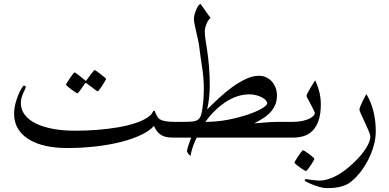

<svg xmlns="http://www.w3.org/2000/svg" viewBox="-20 -691 1955 964"><path d="M918 -40Q918 -32.2 917.2 -25.4Q916.5 -18.6 913.3 -12.7Q910.2 -6.8 904.1 -3.4Q897.9 0 887.2 0H861.8Q841.3 0 825.7 -1.5Q810.1 -2.9 796.9 -9Q783.7 -15.1 772.9 -26.6Q762.2 -38.1 752.9 -58.6Q731.9 -34.7 689.9 -14.4Q647.9 5.9 590.8 20.8Q533.7 35.6 463.6 43.9Q393.6 52.2 315.9 52.2Q260.3 52.2 211.9 42Q163.6 31.7 127.7 10.5Q91.8 -10.7 71.3 -43.2Q50.8 -75.7 50.8 -120.6Q50.8 -145.5 57.4 -170.4Q64 -195.3 72.5 -215.8Q81.1 -236.3 89.4 -249Q97.7 -261.7 100.1 -261.7Q102.1 -261.7 105.7 -259.8Q109.4 -257.8 109.4 -253.4Q109.4 -251 105.5 -242.9Q101.6 -234.9 96.7 -224.1Q91.8 -213.4 88.1 -200Q84.5 -186.5 84.5 -173.8Q84.5 -141.6 103.8 -115.5Q123 -89.4 158.9 -71.5Q194.8 -53.7 244.9 -44.2Q294.9 -34.7 357.4 -34.7Q410.6 -34.7 465.8 -38.8Q521 -43 571.3 -51.5Q621.6 -60.1 662.4 -73.7Q703.1 -87.4 728 -106.4Q740.7 -115.7 745.1 -125.5Q749.5 -135.3 755.4 -135.3Q756.8 -135.3 758.3 -130.4Q759.8 -125.5 762.7 -118.9Q765.6 -112.3 770 -105.2Q774.4 -98.1 781.2 -93.3Q787.6 -88.4 796.9 -85.7Q806.2 -83 816.9 -81.5Q827.6 -80.1 839.1 -79.6Q850.6 -79.1 861.8 -79.1H887.2Q897.9 -79.1 904.1 -75.7Q910.2 -72.3 913.3 -66.9Q916.5 -61.5 917.2 -54.7Q918 -47.9 918 -40ZM512.2 -295.4Q512.2 -293 506.6 -282.7Q501 -272.5 493.7 -261.5Q486.3 -250.5 479.5 -241.5Q472.7 -232.4 470.2 -232.4Q468.8 -232.4 460.2 -238.5Q451.7 -244.6 441.9 -252.4Q430.7 -260.7 415.5 -272Q413.1 -274.4 411.1 -274.4Q409.2 -274.4 406.7 -272Q397.5 -257.8 389.6 -247.1Q382.8 -237.8 376.7 -230Q370.6 -222.2 368.7 -222.2Q366.7 -222.2 357.7 -228.3Q348.6 -234.4 338.4 -241.9Q328.1 -249.5 319.8 -256.6Q311.5 -263.7 311.5 -265.6Q311.5 -268.1 317.6 -277.8Q323.7 -287.6 331.3 -298.8Q338.9 -310.1 345.5 -318.8Q352.1 -327.6 353.5 -327.6Q356.4 -327.6 364.7 -321.3Q373 -314.9 382.3 -308.1Q393.1 -299.8 405.8 -289.1Q409.7 -285.2 411.1 -285.2Q413.1 -285.2 415.5 -290Q424.8 -303.2 433.6 -314.5Q440.4 -323.2 446.8 -331.3Q453.1 -339.4 454.6 -339.4Q456.5 -339.4 466.1 -333Q475.6 -326.7 485.6 -318.6Q495.6 -310.5 503.9 -303.7Q512.2 -296.9 512.2 -295.4Z M1476.1 -40Q1476.1 -32.2 1475.1 -25.4Q1474.1 -18.6 1470.7 -12.7Q1467.3 -6.8 1460.2 -3.4Q1453.1 0 1441.4 0H967.8Q963.4 7.8 958.5 19Q953.6 30.3 949.2 43Q944.8 55.7 941.4 68.8Q938 82 936.5 91.8Q931.6 87.9 927.7 84Q924.8 80.1 921.9 75.7Q918.9 71.3 918.9 65.9Q918.9 61 925.3 41.3Q931.6 21.5 939.5 0H866.7Q854.5 0 847.7 -3.4Q840.8 -6.8 837.4 -12.7Q834 -18.6 833 -25.4Q832 -32.2 832 -40Q832 -47.9 833 -54.7Q834 -61.5 837.4 -66.9Q840.8 -72.3 847.9 -75.7Q855 -79.1 866.7 -79.1H890.1Q914.1 -79.1 932.6 -79.8Q951.2 -80.6 962.9 -84.5Q975.6 -88.4 983.4 -100.3Q991.2 -112.3 995.1 -139.2Q999.5 -166.5 1001.5 -193.1Q1003.4 -219.7 1003.4 -247.1Q1003.4 -298.3 995.1 -351.1Q986.8 -403.8 980.5 -455.1Q978.5 -472.2 974.1 -491.9Q969.7 -511.7 965.3 -531Q960.9 -550.3 957.3 -567.1Q953.6 -584 953.6 -595.2Q953.6 -606.4 957.3 -619.9Q960.9 -633.3 966.1 -644.8Q971.2 -656.2 976.8 -663.6Q982.4 -670.9 987.3 -670.9L1037.1 -600.6Q1031.2 -596.2 1026.1 -588.9Q1021 -581.5 1017.3 -572.5Q1013.7 -563.5 1011 -553.7Q1008.3 -543.9 1008.3 -534.2Q1008.3 -512.2 1012.2 -488.8Q1016.1 -465.3 1020.8 -433.6Q1025.4 -401.9 1029.3 -358.4Q1033.2 -314.9 1033.2 -253.4Q1033.2 -244.1 1032.2 -230Q1031.2 -215.8 1029.8 -200.2Q1028.3 -184.6 1025.6 -169.4Q1022.9 -154.3 1020 -141.6Q1046.9 -168.5 1078.9 -198.2Q1110.8 -228 1145 -252.9Q1179.2 -277.8 1213.9 -294.2Q1248.5 -310.5 1280.3 -310.5Q1301.3 -310.5 1317.9 -302.2Q1334.5 -293.9 1346.2 -280.3Q1357.9 -266.6 1364.3 -248.8Q1370.6 -231 1370.6 -211.9Q1370.6 -183.6 1360.4 -161.6Q1350.1 -139.6 1333.5 -123Q1316.9 -106.4 1296.6 -94.2Q1276.4 -82 1256.3 -71.8Q1262.7 -71.8 1275.4 -73Q1288.1 -74.2 1304 -75.4Q1319.8 -76.7 1337.4 -77.9Q1355 -79.1 1370.6 -79.1H1441.4Q1453.6 -79.1 1460.4 -75.7Q1467.3 -72.3 1470.7 -66.9Q1474.1 -61.5 1475.1 -54.7Q1476.1 -47.9 1476.1 -40ZM1321.8 -172.9Q1321.8 -178.7 1315.4 -186.5Q1309.1 -194.3 1297.4 -200.9Q1285.6 -207.5 1268.8 -212.4Q1252 -217.3 1231.9 -217.3Q1200.2 -217.3 1169.7 -206.8Q1139.2 -196.3 1111.3 -177.7Q1083.5 -159.2 1058.1 -134.3Q1032.7 -109.4 1010.7 -79.1Q1070.3 -79.1 1126.2 -90.1Q1182.1 -101.1 1225.6 -116Q1269 -130.9 1295.4 -146.7Q1321.8 -162.6 1321.8 -172.9Z M1590.8 -167.5Q1590.8 -119.1 1579.8 -86.9Q1568.8 -54.7 1549.8 -35.2Q1530.8 -15.6 1505.1 -7.8Q1479.5 0 1449.2 0H1425.8Q1413.6 0 1406.7 -3.4Q1399.9 -6.8 1396.5 -12.7Q1393.1 -18.6 1392.1 -25.4Q1391.1 -32.2 1391.1 -40Q1391.1 -47.9 1392.1 -54.7Q1393.1 -61.5 1396.5 -66.9Q1399.9 -72.3 1407 -75.7Q1414.1 -79.1 1425.8 -79.1H1449.2Q1476.6 -79.1 1497.8 -83.7Q1519 -88.4 1533.7 -95.2Q1546.9 -102.1 1554 -110.1Q1561 -118.2 1561 -122.6Q1561 -126.5 1554.4 -139.4Q1547.9 -152.3 1540.3 -167Q1532.7 -181.6 1525.9 -193.8Q1519 -206.1 1519 -209.5Q1519 -213.9 1525.1 -225.6Q1531.2 -237.3 1538.8 -250Q1546.4 -262.7 1553.5 -273.9Q1560.5 -285.2 1562.5 -287.6Q1577.1 -255.9 1584 -226.8Q1590.8 -197.8 1590.8 -167.5ZM1558.6 106Q1558.6 108.4 1553 118.2Q1547.4 127.9 1540 139.2Q1532.7 150.4 1525.4 159.2Q1518.1 168 1515.6 168Q1514.2 168 1505.1 162.4Q1496.1 156.7 1485.6 149.4Q1475.1 142.1 1466.8 135Q1458.5 127.9 1458.5 125.5Q1458.5 123 1464.6 113.3Q1470.7 103.5 1478 92.3Q1485.4 81.1 1492.2 72.3Q1499 63.5 1501 63.5Q1503.4 63.5 1512.9 69.3Q1522.5 75.2 1532.7 83Q1543 90.8 1550.8 97.7Q1558.6 104.5 1558.6 106Z M1866.7 -31.2Q1866.7 2.4 1856.9 38.3Q1847.2 74.2 1830.3 107.9Q1813.5 141.6 1791.3 170.7Q1769 199.7 1743.7 220.2Q1728.5 232.9 1711.2 239.5Q1693.8 246.1 1677.7 249Q1661.6 252 1647 252.7Q1632.3 253.4 1622.1 253.4Q1605 253.4 1585.4 248Q1565.9 242.7 1549.1 235.8Q1532.2 229 1521 223.1Q1509.8 217.3 1509.8 215.8Q1509.8 213.9 1511.7 210.9Q1513.7 208 1515.6 208Q1516.1 208 1524.7 209.5Q1533.2 210.9 1544.2 212.2Q1555.2 213.4 1566.2 214.6Q1577.1 215.8 1584 215.8Q1620.1 215.8 1663.1 194.3Q1706.1 172.9 1752.9 128.9Q1794.9 89.4 1817.1 54Q1839.4 18.6 1839.4 -4.9Q1839.4 -13.7 1830.8 -34.2Q1822.3 -54.7 1812 -76.4Q1801.8 -98.1 1793.2 -116.9Q1784.7 -135.7 1784.7 -141.6Q1784.7 -146 1789.6 -158Q1794.4 -169.9 1800.8 -183.1Q1807.1 -196.3 1812.7 -206.8Q1818.4 -217.3 1819.8 -218.3Q1833 -196.3 1842.3 -172.1Q1851.6 -147.9 1856.9 -123.8Q1862.3 -99.6 1864.5 -75.9Q1866.7 -52.2 1866.7 -31.2Z"/></svg>

Font: Kitab
Style: Regular
Weight: 400
Designer: SIL International
Foundry: Khaled Hosny
Version: Version 1.000